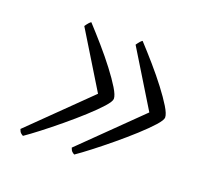

<svg xmlns="http://www.w3.org/2000/svg" viewBox="-82 -566 663 612"><g transform="rotate(20 250.0 -259.5)"><path d="M50 -52Q46 -54 42 -57.5Q38 -61 35 -70L229 -260L114 -448Q125 -464 131 -467Q156 -440 182.5 -409.5Q209 -379 231.5 -349.5Q254 -320 268 -297Q282 -274 282 -262Q282 -253 264 -233Q246 -213 218 -187.5Q190 -162 158 -135.5Q126 -109 97.5 -87Q69 -65 50 -52ZM224 -52Q220 -54 216 -57.5Q212 -61 209 -70L403 -260L288 -448Q299 -464 305 -467Q330 -440 356.5 -409.5Q383 -379 405.5 -349.5Q428 -320 442 -297Q456 -274 456 -262Q456 -253 438 -233Q420 -213 392 -187.5Q364 -162 332 -135.5Q300 -109 271.5 -87Q243 -65 224 -52Z"/></g></svg>

Font: Texturina 72pt 72pt Thin
Style: Italic
Weight: 100
Italic angle: -11°
Designer: Guillermo Torres Carreño
Foundry: Omnibus-Type
Version: Version 1.002; ttfautohint (v1.8.3)